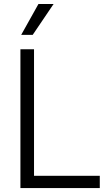

<svg xmlns="http://www.w3.org/2000/svg" viewBox="-20 -958 571 978"><path d="M84 -707H153.3V-62.5H488.3V0H84ZM175.8 -937.5H252.9L146.5 -780.3H87.9Z"/></svg>

Font: Pretendard GOV Light
Style: Regular
Weight: 300
Designer: Base glyphs from Inter by Rasmus Andersson; Hangeul glyphs from Noto Sans CJK(Source Han Sans) by Jang Soo-young and Kan
Foundry: Kil Hyung-jin
Version: Version 1.309